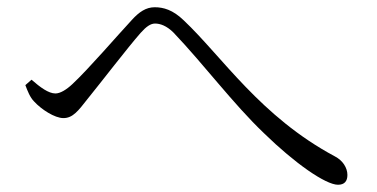

<svg xmlns="http://www.w3.org/2000/svg" viewBox="-20 -609 1040 530"><path d="M50 -374C56 -358 63 -340 74 -329C94 -307 131 -283 155 -283C181 -283 196 -303 221 -335C260 -383 332 -477 368 -518C384 -536 396 -544 408 -544C422 -544 440 -538 459 -519C543 -431 623 -323 709 -241C794 -158 879 -99 913 -99C931 -99 939 -109 939 -126C939 -146 926 -166 905 -177C699 -287 593 -453 487 -553C457 -582 431 -589 407 -589C383 -589 364 -576 344 -554C304 -511 225 -419 180 -377C163 -361 146 -351 133 -351C114 -351 91 -368 67 -389Z"/></svg>

Font: Noto Serif CJK TC Light
Style: Regular
Weight: 300
Designer: Ryoko NISHIZUKA 西塚涼子 (kana & ideographs); Frank Grießhammer (Latin, Greek & Cyrillic); Wenlong ZHANG 张文龙 (bopomofo); San
Foundry: Adobe
Version: Version 2.001;hotconv 1.1.0;makeotfexe 2.6.0